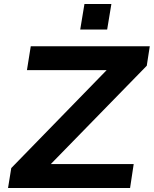

<svg xmlns="http://www.w3.org/2000/svg" viewBox="-20 -935 765 955"><path d="M20 0 36 -99 560 -637 567 -586H114L133 -705H725L710 -608L184 -69L178 -119H645L627 0ZM379 -788 400 -915H534L513 -788Z"/></svg>

Font: Nunito Sans 7pt SemiExpanded
Style: Bold Italic
Weight: 700
Width: 6
Italic angle: -9°
Designer: Vernon Adams
Foundry: Vernon Adams
Version: Version 3.101;gftools[0.9.27]